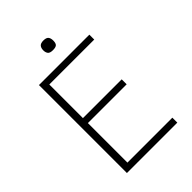

<svg xmlns="http://www.w3.org/2000/svg" viewBox="-239 -936 1043 1043"><g transform="rotate(-45 282.5 -415.0)"><path d="M105 0V-675.8H492.2V-638.2H147V-379.9H444.8V-341.8H147V-38.1H492.2V0ZM331.1 -792Q331.1 -771.5 322.8 -763.7Q314.5 -755.9 293 -755.9Q270 -755.9 262.5 -766.1Q254.9 -776.4 254.9 -792Q254.9 -810.1 263.4 -820.1Q272 -830.1 293 -830.1Q314.9 -830.1 323 -820.3Q331.1 -810.5 331.1 -792Z"/></g></svg>

Font: Clear Sans Thin
Style: Regular
Weight: 250
Foundry: Intel Corporation
Version: Version 1.00